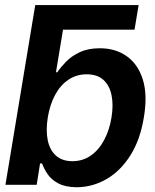

<svg xmlns="http://www.w3.org/2000/svg" viewBox="-20 -748 627 777"><path d="M170.9 -627.9 122.6 -727.5H541L524.4 -627.9ZM290.5 9.8Q244.1 9.3 215.6 -6.1Q187 -21.5 172.1 -43.9Q157.2 -66.4 150.4 -86.4H142.1L128.4 0H2L122.6 -727.5H251.5L206.5 -455.6H211.9Q225.1 -475.1 246.8 -497.8Q268.6 -520.5 302.5 -536.6Q336.4 -552.7 384.3 -552.7Q447.3 -552.7 492.9 -520.5Q538.6 -488.3 558.1 -425.8Q577.6 -363.3 562 -272Q547.4 -182.1 507.6 -119.1Q467.8 -56.2 411.4 -23.4Q355 9.3 290.5 9.8ZM272.9 -95.7Q315.4 -95.7 347.9 -118.7Q380.4 -141.6 401.6 -181.6Q422.9 -221.7 431.2 -272.5Q439.5 -323.2 431.4 -362.8Q423.3 -402.3 398.4 -424.8Q373.5 -447.3 330.6 -447.3Q289.6 -447.3 257.1 -425.5Q224.6 -403.8 203.4 -364.7Q182.1 -325.7 173.3 -272.5Q165 -219.7 173.3 -179.9Q181.6 -140.1 206.8 -117.9Q231.9 -95.7 272.9 -95.7Z"/></svg>

Font: Inter Tight SemiBold
Style: Italic
Weight: 600
Italic angle: -9.39999°
Designer: Rasmus Andersson
Foundry: rsms
Version: Version 3.004